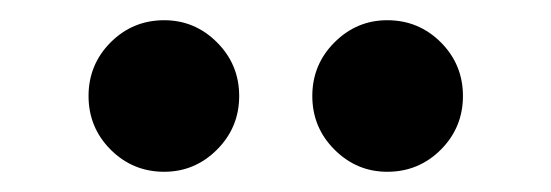

<svg xmlns="http://www.w3.org/2000/svg" viewBox="-20 -719 540 188"><path d="M359.2 -550.8Q329.2 -550.8 307.5 -572.5Q285.8 -594.2 285.8 -625Q285.8 -655.8 307.5 -677.5Q329.2 -699.2 359.2 -699.2Q390 -699.2 411.7 -677.5Q433.3 -655.8 433.3 -625Q433.3 -594.2 411.7 -572.5Q390 -550.8 359.2 -550.8ZM140.8 -550.8Q110 -550.8 88.3 -572.5Q66.7 -594.2 66.7 -625Q66.7 -655.8 88.3 -677.5Q110 -699.2 140.8 -699.2Q170.8 -699.2 192.5 -677.5Q214.2 -655.8 214.2 -625Q214.2 -594.2 192.5 -572.5Q170.8 -550.8 140.8 -550.8Z"/></svg>

Font: Funnel Display Light
Style: Bold
Weight: 700
Version: Version 1.000